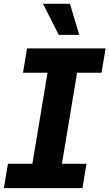

<svg xmlns="http://www.w3.org/2000/svg" viewBox="-30 -979 569 999"><path d="M382.5 -797.6H275.6L193.9 -959.2H333.8ZM398.8 0H-9.9L11.4 -126.8H138.5L217.3 -600.5H89.5L110.8 -727.3H519.5L498.2 -600.5H371.1L292.3 -126.8H420.1Z"/></svg>

Font: Linik Sans
Style: Bold Italic
Weight: 700
Italic angle: 9°
Designer: Fonts by Rasmus Andersson / Changes by Cristiano Sobral with parts from Marc Monis
Foundry: rsms
Version: Version 3.020; ttfautohint (v1.6)